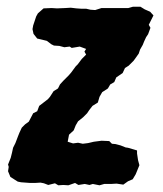

<svg xmlns="http://www.w3.org/2000/svg" viewBox="-20 -537 485 573"><path d="M182 -114 198 -109 213 -111 227 -108 243 -110 260 -114 283 -117 306 -116 314 -108 325 -107 340 -103 355 -97 362 -96 389 -88V-79L392 -59L396 -44L385 -17L376 -2L362 4L348 14L328 11L311 12H291L277 16L257 12L247 15L233 12L214 15L204 9L184 16L169 15L154 16L144 10L124 15L111 10L101 8L84 9H70L43 7L33 5L11 -9L4 -26L6 -39L4 -46L12 -66L16 -82L19 -96L26 -110L34 -131L38 -141L45 -156L55 -166L66 -174L79 -199L91 -205L97 -221L123 -241L129 -248L140 -265L153 -273L159 -285L169 -296L185 -312L192 -320L206 -339L212 -345L224 -361L237 -374L232 -383L237 -391L218 -398L194 -394L188 -398L172 -396L157 -400L141 -401L133 -405L120 -415L108 -418L91 -422L80 -436L77 -450L79 -461L88 -488L93 -497L110 -512L134 -513L150 -512L175 -513L191 -514L208 -512L222 -511H237L250 -508L264 -507L283 -513H293H306H326H339H363L377 -517H399L412 -509L428 -502L438 -491L429 -473L424 -463L429 -454L422 -435L416 -426L410 -413L406 -403L398 -389L394 -377L379 -356L364 -341L353 -334L346 -319L327 -306L321 -292L309 -285L302 -273L285 -262L277 -248L272 -231L256 -221L246 -208L240 -199L228 -187L213 -175L206 -163L200 -148L186 -135Z"/></svg>

Font: Winky Rough SemiBold
Style: Italic
Weight: 600
Italic angle: -8.97852°
Designer: Simon Atzbach
Foundry: typofactur
Version: Version 1.206; ttfautohint (v1.8.4.7-5d5b)